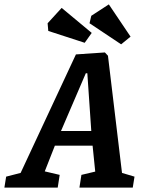

<svg xmlns="http://www.w3.org/2000/svg" viewBox="-65 -855 663 875"><path d="M548 -50 540 0H297L306 -58L369 -73L357 -191H185L139 -74L207 -58L198 0H-45L-37 -50L29 -67L281 -607L413 -616L427 -601L491 -67ZM213 -258H351L333 -521H326ZM343 -749 351 -783 431 -835 530 -688 487 -653ZM155 -714 152 -749 216 -819 353 -705 321 -660Z"/></svg>

Font: Grenze SemiBold
Style: Italic
Weight: 600
Italic angle: -10°
Designer: Renata Polastri
Foundry: Omnibus-Type
Version: Version 1.002; ttfautohint (v1.8)